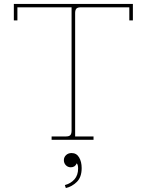

<svg xmlns="http://www.w3.org/2000/svg" viewBox="-20 -707 742 971"><path d="M241 0V-17H314Q330 -17 336 -24Q342 -31 342 -46V-670H68V-604H50V-687H652V-604H634V-670H388Q372 -670 366 -663Q360 -656 360 -641V-17H453V0ZM342 67Q367 67 380 89Q393 111 393 143Q393 189 368.5 213Q344 237 313 244L308 229Q338 221 356.5 200Q375 179 375 145Q375 126 368 119Q360 139 338 139Q323 139 313 128.5Q303 118 303 103Q303 88 314 77.5Q325 67 342 67Z"/></svg>

Font: Grandiflora One
Style: Regular
Weight: 400
Designer: Haesung Cho
Foundry: JAMO
Version: Version 1.000; ttfautohint (v1.8.4.7-5d5b);gftools[0.9.28]